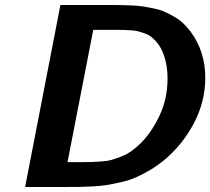

<svg xmlns="http://www.w3.org/2000/svg" viewBox="-20 -745 838 765"><path d="M540 -173.8Q584.5 -217.8 616 -285.2Q647.5 -352.5 647.5 -431.6Q647.5 -502.4 620.6 -553.2Q612.3 -568.4 601.3 -580.3Q590.3 -592.3 580.3 -599.9Q570.3 -607.4 555.2 -612.5Q540 -617.7 529.8 -620.4Q519.5 -623 501.2 -624.3Q482.9 -625.5 473.4 -625.7Q463.9 -626 443.8 -626H351.6L249 -99.1H310.1Q335.9 -99.1 348.9 -99.6Q361.8 -100.1 385.7 -101.8Q409.7 -103.5 425.8 -108.4Q441.9 -113.3 462.6 -121.1Q483.4 -128.9 502.4 -142.3Q521.5 -155.8 540 -173.8ZM797.9 -435.1Q797.9 -339.8 752.4 -253.7Q707 -167.5 632.8 -106Q606 -84 576.7 -66.9Q547.4 -49.8 522.2 -38.6Q497.1 -27.3 464.4 -19.8Q431.6 -12.2 409.2 -8.3Q386.7 -4.4 351.1 -2.4Q315.4 -0.5 295.7 -0.2Q275.9 0 237.8 0H80.1L220.7 -725.1H410.2Q441.4 -725.1 457.5 -724.9Q473.6 -724.6 502.4 -723.4Q531.2 -722.2 548.6 -719.5Q565.9 -716.8 590.8 -711.9Q615.7 -707 633.3 -699.2Q650.9 -691.4 670.9 -680.4Q690.9 -669.4 707.8 -654.1Q724.6 -638.7 739.3 -619.1Q797.9 -540.5 797.9 -435.1Z"/></svg>

Font: Aurulent Sans
Style: BoldItalic
Weight: 700
Italic angle: -11°
Version: Version 2007.05.04